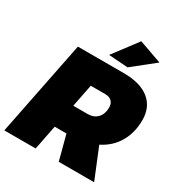

<svg xmlns="http://www.w3.org/2000/svg" viewBox="-217 -1082 1157 1231"><g transform="rotate(30 362.0 -467.0)"><path d="M568 -225 660 0H398L350 -182H263L227 0H-5L135 -701H474Q597 -701 663 -648.5Q729 -596 729 -499Q729 -406 687.5 -335Q646 -264 568 -225ZM299 -358H406Q451 -358 477.5 -386.5Q504 -415 504 -462Q504 -492 487 -508.5Q470 -525 439 -525H332ZM470 -934 639 -874 477 -745 335 -755Z"/></g></svg>

Font: Gontserrat Black
Style: Italic
Weight: 900
Italic angle: -11.3°
Designer: Julieta Ulanovsky
Foundry: Julieta Ulanovsky
Version: Version 6.001